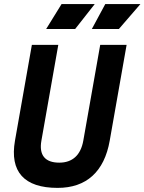

<svg xmlns="http://www.w3.org/2000/svg" viewBox="-20 -914 710 944"><path d="M263.2 9.8C404.8 9.8 492.7 -69.8 519.5 -222.7L602.5 -693.4H472.7L389.6 -222.7C377 -151.4 336.4 -114.3 271.5 -114.3C201.2 -114.3 170.9 -151.4 183.6 -222.7L266.6 -693.4H136.7L53.7 -222.7C26.9 -69.8 98.6 9.8 263.2 9.8ZM207 -771.5H349.6L445.8 -894H282.7ZM431.6 -771.5H564.5L670.4 -894H497.6Z"/></svg>

Font: Cascadia Code NF
Style: Bold Italic
Weight: 700
Italic angle: -10°
Monospace: yes
Designer: Aaron Bell
Foundry: Saja Typeworks
Version: Version 2404.023